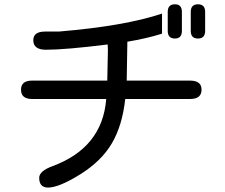

<svg xmlns="http://www.w3.org/2000/svg" viewBox="-20 -804 1040 887"><path d="M221.7 -36.1Q453.1 -121.1 470.7 -346.7H127.9Q77.1 -346.7 77.1 -389.6Q77.1 -431.6 127.9 -431.6H475.6L478.5 -572.3L477.5 -598.6Q282.2 -574.2 192.4 -574.2Q133.8 -574.2 133.8 -618.2Q133.8 -658.2 188.5 -658.2H252Q556.6 -683.6 728.5 -741.2V-648.4Q657.2 -626 568.4 -611.3L565.4 -431.6H858.4Q911.1 -431.6 911.1 -389.6Q911.1 -346.7 858.4 -346.7H558.6Q544.9 -222.7 496.1 -140.6Q447.3 -58.6 349.6 2Q252 62.5 202.1 62.5Q161.1 62.5 161.1 17.6Q161.1 -13.7 221.7 -36.1ZM754.9 -749Q754.9 -784.2 788.1 -784.2Q820.3 -784.2 820.3 -749V-661.1Q820.3 -626 788.1 -626Q754.9 -626 754.9 -661.1ZM861.3 -749Q861.3 -784.2 894.5 -784.2Q927.7 -784.2 927.7 -749V-661.1Q927.7 -626 894.5 -626Q861.3 -626 861.3 -661.1Z"/></svg>

Font: jf-openhuninn-2.0
Style: Regular
Weight: 400
Designer: [Kosugi Maru]
Designed by MOTOYA      

[Varela Round]
Joe Prince (Latin component); Avraham Cornfeld (Hebrew component)
Foundry: justfont CO.,LTD.
Version: 2.0